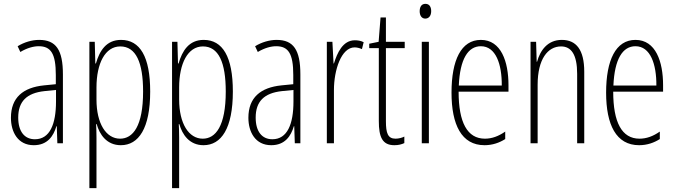

<svg xmlns="http://www.w3.org/2000/svg" viewBox="-20 -747 3522 1001"><path d="M184 -539C147 -539 106 -527 72 -506L86 -476C123 -498 156 -506 182 -506C245 -506 271 -468 271 -356V-308L210 -302C100 -291 37 -238 37 -133C37 -59 73 10 156 10C228 10 259 -38 274 -89H276L279 0H308V-359C308 -487 272 -539 184 -539ZM212 -272 272 -278V-218C272 -100 240 -21 162 -21C108 -21 75 -61 75 -134C75 -218 119 -262 212 -272Z M611 -539C534 -539 499 -482 480 -416H477L474 -529H446V234H483V-29C483 -59 482 -85 481 -100H484C499 -46 536 10 610 10C703 10 763 -78 763 -270C763 -451 710 -539 611 -539ZM607 -505C689 -505 726 -421 726 -270C726 -89 673 -24 606 -24C533 -24 483 -103 483 -228V-291C483 -416 528 -505 607 -505Z M1042 -539C965 -539 930 -482 911 -416H908L905 -529H877V234H914V-29C914 -59 913 -85 912 -100H915C930 -46 967 10 1041 10C1134 10 1194 -78 1194 -270C1194 -451 1141 -539 1042 -539ZM1038 -505C1120 -505 1157 -421 1157 -270C1157 -89 1104 -24 1037 -24C964 -24 914 -103 914 -228V-291C914 -416 959 -505 1038 -505Z M1422 -539C1385 -539 1344 -527 1310 -506L1324 -476C1361 -498 1394 -506 1420 -506C1483 -506 1509 -468 1509 -356V-308L1448 -302C1338 -291 1275 -238 1275 -133C1275 -59 1311 10 1394 10C1466 10 1497 -38 1512 -89H1514L1517 0H1546V-359C1546 -487 1510 -539 1422 -539ZM1450 -272 1510 -278V-218C1510 -100 1478 -21 1400 -21C1346 -21 1313 -61 1313 -134C1313 -218 1357 -262 1450 -272Z M1830 -537C1767 -537 1738 -471 1721 -416H1719L1713 -529H1684V0H1721V-278C1721 -381 1759 -500 1829 -500C1843 -500 1858 -495 1867 -491L1876 -527C1861 -535 1844 -537 1830 -537Z M2042 -24C2002 -24 1992 -53 1992 -115V-496H2090V-529H1992V-656H1964L1954 -529L1905 -519V-496H1955V-116C1955 -33 1973 10 2036 10C2057 10 2073 6 2088 -1V-35C2077 -29 2059 -24 2042 -24Z M2198 -727C2176 -727 2168 -709 2168 -688C2168 -667 2178 -650 2197 -650C2216 -650 2228 -665 2228 -689C2228 -709 2220 -727 2198 -727ZM2216 -529H2179V0H2216Z M2487 -539C2384 -539 2334 -433 2334 -264C2334 -97 2386 10 2506 10C2548 10 2584 -3 2614 -22V-61C2578 -36 2544 -24 2508 -24C2416 -24 2371 -109 2371 -269H2631V-303C2631 -425 2593 -539 2487 -539ZM2487 -506C2565 -506 2597 -412 2596 -301H2372C2378 -439 2420 -506 2487 -506Z M2909 -539C2834 -539 2796 -483 2780 -425H2778L2775 -529H2746V0H2783V-305C2783 -439 2836 -505 2905 -505C2958 -505 2989 -463 2989 -362V0H3026V-373C3026 -488 2984 -539 2909 -539Z M3293 -539C3190 -539 3140 -433 3140 -264C3140 -97 3192 10 3312 10C3354 10 3390 -3 3420 -22V-61C3384 -36 3350 -24 3314 -24C3222 -24 3177 -109 3177 -269H3437V-303C3437 -425 3399 -539 3293 -539ZM3293 -506C3371 -506 3403 -412 3402 -301H3178C3184 -439 3226 -506 3293 -506Z"/></svg>

Font: Noto Sans Armenian ExtraCondensed ExtraLight
Style: Regular
Weight: 200
Width: 2
Designer: Monotype Design Team
Foundry: Monotype Imaging Inc.
Version: Version 2.008